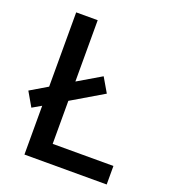

<svg xmlns="http://www.w3.org/2000/svg" viewBox="-132 -810 799 906"><g transform="rotate(20 268.0 -357.0)"><path d="M95 0V-245L50 -219L9 -290L95 -341V-714H203V-406L320 -475L362 -403L203 -309V-93H508V0Z"/></g></svg>

Font: Noto Sans Kannada Medium
Style: Regular
Weight: 500
Designer: Jelle Bosma - Monotype Design Team
Foundry: Monotype Imaging Inc.
Version: Version 2.005; ttfautohint (v1.8.4.7-5d5b)